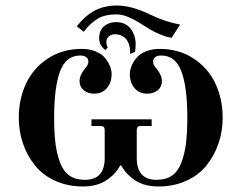

<svg xmlns="http://www.w3.org/2000/svg" viewBox="-20 -663 874 695"><path d="M258 -568Q290 -608 324.5 -625.5Q359 -643 403 -643Q456 -643 522 -611Q577 -584 632 -574L601 -526Q579 -530 558.5 -539Q538 -548 526.5 -554.5Q515 -561 495 -574Q438 -611 403 -611Q361 -611 335.5 -596.5Q310 -582 283 -548ZM339 -524Q339 -554 357 -568.5Q375 -583 400 -583Q434 -583 452.5 -559.5Q471 -536 471 -503Q471 -491 469 -475L451 -468V-474Q451 -504 436.5 -521.5Q422 -539 395 -539Q384 -539 374.5 -531.5Q365 -524 365 -511Q365 -500 370 -491L361 -482Q339 -499 339 -524ZM48 -237Q48 -304 74 -360Q100 -416 153 -451Q206 -486 276 -486Q304 -486 326 -477Q348 -468 360 -453.5Q372 -439 378 -424Q384 -409 384 -395Q384 -364 367 -344Q350 -324 321 -324Q298 -324 283 -336.5Q268 -349 268 -369Q268 -391 287 -414Q300 -428 300 -440Q300 -444 298 -449Q296 -454 289 -458Q282 -462 270 -462Q219 -462 197.5 -405Q176 -348 176 -237Q176 -181 181 -142.5Q186 -104 198 -73Q210 -42 232 -27Q254 -12 287 -12Q359 -12 359 -91V-191Q359 -200 355.5 -203.5Q352 -207 343 -207H311V-231H529V-207H491Q482 -207 478.5 -203.5Q475 -200 475 -191V-91Q475 -12 547 -12Q580 -12 602 -27Q624 -42 636 -73Q648 -104 653 -142.5Q658 -181 658 -237Q658 -348 636.5 -405Q615 -462 564 -462Q547 -462 540.5 -455Q534 -448 534 -440Q534 -428 547 -414Q566 -391 566 -369Q566 -349 551 -336.5Q536 -324 513 -324Q484 -324 467 -344Q450 -364 450 -395Q450 -409 456 -424Q462 -439 474 -453.5Q486 -468 508 -477Q530 -486 558 -486Q628 -486 681 -451Q734 -416 760 -360Q786 -304 786 -237Q786 -187 770.5 -142.5Q755 -98 726.5 -63Q698 -28 653 -8Q608 12 554 12Q503 12 469.5 -10Q436 -32 419 -64H415Q398 -32 364.5 -10Q331 12 280 12Q226 12 181 -8Q136 -28 107.5 -63Q79 -98 63.5 -142.5Q48 -187 48 -237Z"/></svg>

Font: Old Standard TT
Style: Bold
Weight: 700
Designer: Alexey Kryukov <alexios@thessalonica.org.ru>
Version: Version 2.2